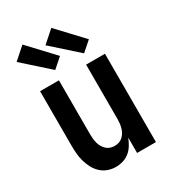

<svg xmlns="http://www.w3.org/2000/svg" viewBox="-189 -871 877 979"><g transform="rotate(-30 250.0 -381.5)"><path d="M202 8Q178 8 155.5 0Q133 -8 115.5 -24.5Q98 -41 87 -62Q76 -83 69.5 -106Q63 -129 61 -152.5Q59 -176 59 -200V-520H170V-200Q170 -187 171.5 -174Q173 -161 176.5 -148.5Q180 -136 186.5 -125Q193 -114 202.5 -105Q212 -96 224.5 -92Q237 -88 250 -88Q263 -88 275.5 -92Q288 -96 297.5 -105Q307 -114 313.5 -125Q320 -136 323.5 -148.5Q327 -161 328.5 -174Q330 -187 330 -200V-520H441V0H330V-90Q322 -70 310.5 -51Q299 -32 282.5 -18.5Q266 -5 245 1.5Q224 8 202 8ZM350 -575 200 -709 270 -771 407 -625ZM180 -575 30 -709 100 -771 237 -625Z"/></g></svg>

Font: Iosevka
Style: Bold
Weight: 700
Monospace: yes
Designer: Belleve Invis
Foundry: Belleve Invis
Version: Version 32.5.0; ttfautohint (v1.8.4)